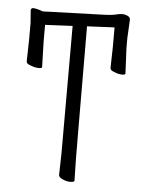

<svg xmlns="http://www.w3.org/2000/svg" viewBox="-51 -740 603 788"><g transform="rotate(5 250.0 -346.0)"><path d="M266 6Q252 6 235 -2Q220 -9 220 -18L222 -107V-627V-632H217L114 -627H109V-622V-559L112 -453Q112 -448 99 -448Q82 -448 63 -456Q47 -461 47 -471L49 -560V-630L45 -681Q45 -690 54 -691Q67 -691 95 -681H96H97H100L126 -682L341 -689Q378 -690 398 -695Q422 -702 439 -695Q454 -690 454 -679L450 -601V-562L455 -456Q455 -451 442 -451Q426 -451 408 -459Q392 -464 392 -474L394 -562V-636V-641H389L286 -636H281V-631Q282 -351 282.5 -205.5Q283 -60 284 -46Q285 -17 285 0Q285 6 266 6ZM45 -681ZM454 -679Z"/></g></svg>

Font: LXGW WenKai Mono TC Light
Style: Regular
Weight: 300
Designer: LXGW / Fontworks Inc.
Foundry: LXGW / Fontworks Inc.
Version: Version 1.330